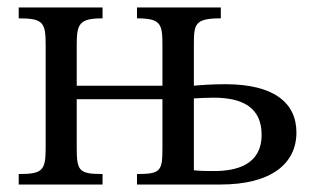

<svg xmlns="http://www.w3.org/2000/svg" viewBox="-20 -493 830 513"><path d="M346 0H569C705 0 772 -56 772 -139C772 -219 711 -268 582 -268C548 -268 519 -266 498 -264V-371C498 -428 499 -444 570 -444V-473H346V-444C411 -444 414 -428 414 -371V-264H185V-371C185 -428 190 -444 254 -444V-473H30V-444C97 -444 102 -432 102 -371V-97C102 -37 93 -28 30 -28V0H254V-28C190 -28 185 -37 185 -100V-228H414V-100C414 -37 411 -28 346 -28ZM498 -230C514 -231 531 -232 551 -232C629 -232 679 -205 679 -133C679 -52 611 -36 552 -36C532 -36 519 -36 498 -38Z"/></svg>

Font: STIX Two Math
Style: Regular
Weight: 400
Designer: Ross Mills, John Hudson & Paul Hanslow, Tiro Typeworks Ltd; with portions MicroPress Inc., with additions and correction
Foundry: Tiro Typeworks Ltd
Version: Version 2.02 b142